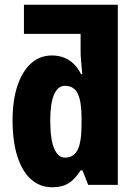

<svg xmlns="http://www.w3.org/2000/svg" viewBox="-20 -780 573 810"><path d="M200 10Q149 10 111.5 -23Q74 -56 53.5 -119.5Q33 -183 33 -272Q33 -358 54 -419.5Q75 -481 112 -513.5Q149 -546 199 -546Q227 -546 250 -537Q273 -528 291 -510.5Q309 -493 322 -467H327Q324 -499 322 -523Q320 -547 320 -568V-637H81V-760H477V0H352L328 -61H320Q305 -38 288.5 -22Q272 -6 251 2Q230 10 200 10ZM254 -115Q291 -115 307.5 -148Q324 -181 324 -255V-282Q324 -352 308 -385Q292 -418 254 -418Q224 -418 208 -381Q192 -344 192 -272Q192 -192 208.5 -153.5Q225 -115 254 -115Z"/></svg>

Font: Noto Sans Display Condensed ExtraBold
Style: Regular
Weight: 800
Width: 3
Designer: Monotype Design Team
Foundry: Monotype Imaging Inc.
Version: Version 2.003